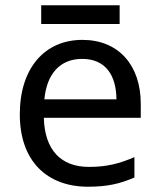

<svg xmlns="http://www.w3.org/2000/svg" viewBox="-20 -697 604 727"><path d="M136 -606H433V-677H136ZM292 -546C150 -546 55 -440 55 -264C55 -85 160 10 313 10C386 10 434 -1 489 -25V-102C433 -78 385 -65 317 -65C210 -65 149 -130 146 -251H513V-304C513 -450 429 -546 292 -546ZM291 -474C380 -474 420 -412 421 -321H148C157 -417 207 -474 291 -474Z"/></svg>

Font: Noto Sans Sunuwar
Style: Regular
Weight: 400
Designer: Anshuman Pandey
Foundry: Jamra Patel LLC
Version: Version 1.000